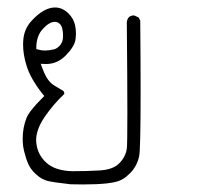

<svg xmlns="http://www.w3.org/2000/svg" viewBox="-20 -317 540 516"><path d="M83.5 -183.6 77.6 -185.1V-191.9Q78.6 -221.2 94.7 -238.8Q112.3 -258.3 127.4 -258.3Q135.3 -258.3 141.1 -252.4Q149.4 -244.1 149.4 -220.7Q149.4 -210 146.2 -203.1Q143.1 -196.3 139.6 -193.4Q133.8 -187.5 126.5 -184.6Q111.3 -181.2 101.3 -181.2Q91.3 -181.2 83.5 -183.6ZM104 -145Q134.3 -145 156.7 -168Q180.7 -192.4 183.1 -211.9Q184.1 -220.7 184.1 -225.6Q184.1 -239.7 181.6 -250Q177.7 -267.1 164.1 -280.8Q147.9 -296.9 127.9 -296.9Q97.7 -296.9 64.5 -260.7Q44.4 -238.8 42.5 -208Q42 -203.1 42 -198.2Q42 -170.4 51.3 -140.6Q62 -105.5 94.2 -64.9L99.1 -59.1L93.8 -53.7Q58.6 -18.6 51.3 0Q41 25.9 41 55.2Q41 67.9 42.2 76.2Q43.5 84.5 44.7 89.1Q45.9 93.8 47.4 98.6Q49.8 108.4 53.7 118.2Q60.5 136.7 76.2 150.9Q91.8 165.5 108.6 169.4Q125.5 173.3 169.4 178.2Q185.1 178.7 203.1 178.7Q279.8 178.7 303.7 167.5Q312 163.6 318.8 158.2Q325.7 152.3 331.1 147Q348.6 128.4 354 102.5Q357.9 84 357.9 -72.3Q357.9 -149.9 356.9 -261.7L352.5 -270L342.3 -274.9Q340.8 -275.4 339.6 -275.4Q338.4 -275.4 337.2 -275.4Q335.9 -275.4 334.2 -274.9Q332.5 -274.4 331.1 -273.9Q329.6 -273.4 328.4 -272.5Q327.1 -271.5 326.2 -270.5Q325.2 -269.5 324.2 -268.1Q323.2 -266.6 322.8 -265.1Q321.3 -262.2 320.8 -257.3Q322.3 -100.1 322.3 -13.9Q322.3 72.3 320.8 82.5Q317.4 105 300.3 122.1Q283.2 139.2 247.1 141.1Q212.9 143.1 174.8 143.1Q129.4 142.1 105.5 121.1Q81.1 99.6 77.6 67.4Q77.1 63.5 77.1 60.1Q77.1 30.8 100.1 -2.9Q123.5 -37.1 152.8 -64.5Q152.8 -71.3 148.9 -73.5Q145 -75.7 141.8 -77.6Q138.7 -79.6 136.7 -80.8Q134.8 -82 132.8 -83Q128.9 -85.4 124.5 -88.1Q120.1 -90.8 114.7 -96.2Q103.5 -107.4 93.8 -133.8L89.4 -145.5Q103 -145 104 -145Z"/></svg>

Font: NaikaiFont
Style: Light
Weight: 300
Version: Version 1.89